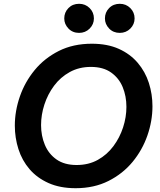

<svg xmlns="http://www.w3.org/2000/svg" viewBox="-20 -980 842 1010"><path d="M610 -807Q576 -807 554 -830Q532 -853 532 -883Q532 -915 554 -937.5Q576 -960 610 -960Q643 -960 665.5 -937.5Q688 -915 688 -883Q688 -852 665.5 -829.5Q643 -807 610 -807ZM396 -807Q362 -807 340 -830Q318 -853 318 -883Q318 -915 340 -937.5Q362 -960 396 -960Q429 -960 451.5 -937.5Q474 -915 474 -883Q474 -852 451.5 -829.5Q429 -807 396 -807ZM378 10Q296 10 235.5 -17Q175 -44 135.5 -90Q96 -136 77 -195.5Q58 -255 58 -319Q58 -396 84.5 -472.5Q111 -549 162.5 -611.5Q214 -674 289.5 -712Q365 -750 463 -750Q545 -750 605 -723Q665 -696 704.5 -649.5Q744 -603 763 -544Q782 -485 782 -421Q782 -344 755.5 -267.5Q729 -191 677.5 -128.5Q626 -66 550.5 -28Q475 10 378 10ZM383 -112Q446 -112 494.5 -139Q543 -166 576.5 -211Q610 -256 627.5 -310Q645 -364 645 -418Q645 -474 625.5 -521.5Q606 -569 564.5 -598.5Q523 -628 458 -628Q396 -628 347 -601Q298 -574 264.5 -529Q231 -484 213.5 -430Q196 -376 196 -322Q196 -266 216 -218Q236 -170 277.5 -141Q319 -112 383 -112Z"/></svg>

Font: Be Vietnam Pro SemiBold
Style: Italic
Weight: 600
Italic angle: -12°
Designer: Lam Bao, Tony Le, Vietanh Nguyen
Foundry: Yellow Type Foundry
Version: Version 1.002; ttfautohint (v1.8.3)